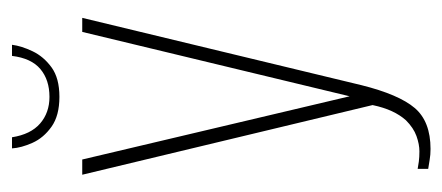

<svg xmlns="http://www.w3.org/2000/svg" viewBox="-234 -518 755 328"><g transform="rotate(-90 144.0 -353.5)"><path d="M54 4Q44 4 35.5 2.5Q27 1 20 0V-18Q25 -17 32.5 -16Q40 -15 50 -15Q62 -15 76 -20Q90 -25 103 -38Q112 -48 118.5 -62Q125 -76 129 -95L10 -591H36L145 -130H143L254 -591H278L163 -114Q147 -50 124 -23Q101 4 54 4ZM143 -630Q111 -630 92 -643.5Q73 -657 64.5 -676Q56 -695 55 -711H74Q79 -679 97.5 -663Q116 -647 143 -647Q172 -647 190.5 -662.5Q209 -678 213 -711H232Q230 -695 221 -676Q212 -657 193.5 -643.5Q175 -630 143 -630Z"/></g></svg>

Font: Alumni Sans Thin
Style: Regular
Weight: 100
Designer: Robert E. Leuschke
Foundry: Robert E. Leuschke
Version: Version 1.018